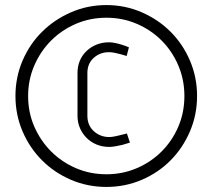

<svg xmlns="http://www.w3.org/2000/svg" viewBox="-20 -728 839 758"><path d="M758 -349Q758 -275 730 -209.5Q702 -144 653.5 -95Q605 -46 539.5 -18Q474 10 400 10Q326 10 260.5 -18Q195 -46 146 -95Q97 -144 69 -209.5Q41 -275 41 -349Q41 -423 69 -488.5Q97 -554 146 -602.5Q195 -651 260.5 -679.5Q326 -708 400 -708Q474 -708 539.5 -679.5Q605 -651 653.5 -602.5Q702 -554 730 -488.5Q758 -423 758 -349ZM708 -349Q708 -413 684 -469.5Q660 -526 618 -568Q576 -610 520 -634Q464 -658 400 -658Q336 -658 280 -634Q224 -610 182 -568Q140 -526 115.5 -469.5Q91 -413 91 -349Q91 -284 115.5 -228Q140 -172 182 -130Q224 -88 280 -64Q336 -40 400 -40Q464 -40 520 -64Q576 -88 618 -130Q660 -172 684 -228Q708 -284 708 -349ZM325 -271Q325 -233 350.5 -210Q376 -187 411 -187Q419 -187 430.5 -189Q442 -191 453 -194Q466 -197 481 -201L493 -165Q478 -160 463 -156Q450 -153 436 -150.5Q422 -148 411 -148Q385 -148 362.5 -157Q340 -166 323 -182.5Q306 -199 296 -221.5Q286 -244 286 -271V-440Q286 -467 295.5 -489Q305 -511 322 -527Q339 -543 361.5 -552Q384 -561 410 -561Q422 -561 436 -558Q450 -555 462 -551Q476 -547 489 -541L480 -507Q468 -510 456 -514Q445 -517 433 -519.5Q421 -522 410 -522Q375 -522 350 -499.5Q325 -477 325 -440Z"/></svg>

Font: Marvel
Style: Regular
Weight: 400
Designer: Carolina Trebol
Foundry: Carolina Trebol
Version: Version 1.001